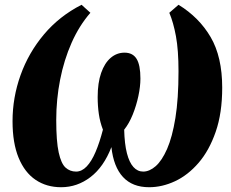

<svg xmlns="http://www.w3.org/2000/svg" viewBox="-20 -773 966 804"><path d="M236 11Q175 11 129.2 -19.8Q83.5 -50.5 58 -112.2Q32.5 -174 32.5 -265.5Q32.5 -364.5 66 -458.2Q99.5 -552 164 -628.8Q228.5 -705.5 321.5 -753L358.5 -719.5Q311.5 -665.5 279.8 -593.8Q248 -522 231.8 -439.5Q215.5 -357 215.5 -270.5Q215.5 -181 225.8 -134.5Q236 -88 254.5 -71.2Q273 -54.5 298.5 -54.5Q322.5 -54.5 343 -76Q363.5 -97.5 380.2 -136.8Q397 -176 411 -230Q399 -261 394 -294.8Q389 -328.5 389 -366.5Q389 -426 403.5 -467.5Q418 -509 443.5 -530.8Q469 -552.5 501.5 -552.5Q536 -552.5 552 -526.5Q568 -500.5 568 -444Q568 -411 559.5 -371Q551 -331 535.8 -293.2Q520.5 -255.5 500 -230Q501.5 -170 511.5 -131.2Q521.5 -92.5 538.8 -73.5Q556 -54.5 579.5 -54.5Q606 -54.5 632 -77.2Q658 -100 679.8 -149.5Q701.5 -199 714.5 -279Q727.5 -359 727.5 -474.5Q727.5 -563 716.8 -621.2Q706 -679.5 689 -719.5L727.5 -753Q813.5 -700.5 862 -617.8Q910.5 -535 910.5 -406Q910.5 -299.5 883.2 -221Q856 -142.5 811.5 -91Q767 -39.5 713 -14.2Q659 11 604.5 11Q534.5 11 495 -31.8Q455.5 -74.5 446.5 -157Q414.5 -74 359 -31.5Q303.5 11 236 11Z"/></svg>

Font: Merriweather 48pt Black
Style: Italic
Weight: 900
Italic angle: -7.8°
Version: Version 2.101